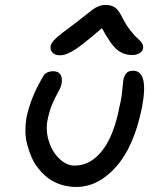

<svg xmlns="http://www.w3.org/2000/svg" viewBox="-20 -785 629 771"><path d="M219.2 -563Q201.2 -563 190.9 -573.7Q180.7 -584.5 183.1 -600.1Q185.5 -612.8 202.6 -629.4Q219.7 -646 280.8 -690.9Q299.8 -705.1 323.2 -723.9Q346.7 -742.7 355.2 -748.8Q363.8 -754.9 376.5 -760Q389.2 -765.1 403.8 -765.1Q428.2 -765.1 442.6 -754.4Q457 -743.7 471.2 -714.8Q485.8 -685.5 503.4 -663.1Q521 -640.6 532.2 -631.3Q543.5 -622.1 550 -611.8Q556.6 -601.6 554.2 -589.8Q552.2 -578.6 540 -571.3Q527.8 -564 511.2 -564Q476.1 -564 450.2 -585.4Q424.3 -606.9 389.2 -671.9Q345.2 -633.8 315.2 -610.4Q285.2 -586.9 266.8 -577.4Q248.5 -567.9 239.5 -565.4Q230.5 -563 219.2 -563ZM286.1 -34.2Q253.9 -34.2 225.1 -43.5Q196.3 -52.7 174.8 -68.8Q153.3 -85 135.5 -106.7Q117.7 -128.4 106.9 -153.3Q96.2 -178.2 89.1 -205.3Q82 -232.4 82 -259Q82 -285.6 85.9 -311Q103 -393.6 150.9 -474.1Q162.1 -499 193.8 -499Q214.4 -499 222.9 -485.4Q231.4 -471.7 227.1 -448.2Q224.1 -433.6 213.9 -415.8Q203.6 -397.9 191.2 -370.1Q178.7 -342.3 170.9 -303.2Q162.6 -262.2 175.8 -219.2Q189 -176.3 217.8 -148.2Q246.6 -120.1 279.8 -120.1Q343.8 -120.1 390.9 -180.7Q438 -241.2 460 -357.9Q465.8 -381.3 468.3 -399.2Q470.7 -417 472.2 -434.3Q473.6 -451.7 475.1 -462.9Q479 -481.9 487.8 -491.5Q496.6 -501 514.2 -501Q578.6 -501 549.8 -352.1Q518.1 -195.8 446 -115Q374 -34.2 286.1 -34.2Z"/></svg>

Font: Shantell Sans Irregular Bouncy
Style: Italic
Weight: 400
Italic angle: -11.31°
Designer: Stephen Nixon, Anya Danilova, Shantell Martin
Foundry: Arrow Type
Version: Version 1.006;[9816181b4]